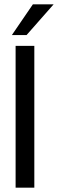

<svg xmlns="http://www.w3.org/2000/svg" viewBox="-20 -861 266 881"><path d="M226 -841H130.8L34.4 -700H101.7ZM51.6 -650.5V0H137.5V-650.5Z"/></svg>

Font: Overused Grotesk Light
Style: Regular
Weight: 300
Designer: RandomMaerks
Version: Version 0.005